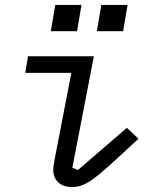

<svg xmlns="http://www.w3.org/2000/svg" viewBox="-20 -743 640 775"><path d="M195 -57Q195 -69 199 -91L200 -97L268 -449H82L93 -516H359L272 -66L295 -57L492 -227L539 -183L448 -99Q377 -33 341.5 -10.5Q306 12 272 12Q235 12 215 -7Q195 -26 195 -57ZM309 -723 291 -617H185L203 -723ZM495 -723 477 -617H371L389 -723Z"/></svg>

Font: iA Writer Mono V
Style: Regular
Weight: 400
Italic angle: -9.5°
Designer: Mike Abbink, Paul van der Laan, Pieter van Rosmalen
Foundry: Bold Monday
Version: Version 2.000